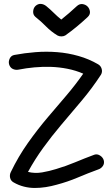

<svg xmlns="http://www.w3.org/2000/svg" viewBox="-20 -976 561 981"><path d="M461.9 -185.5Q476.6 -190.4 490.7 -181.6Q504.9 -172.9 509.8 -158.2Q514.6 -141.6 505.9 -128.4Q497.1 -115.2 482.4 -110.4Q428.7 -90.8 377 -68.8Q325.2 -46.9 269.5 -32.2Q242.2 -24.4 213.9 -20Q185.5 -15.6 157.7 -15.6Q129.9 -15.6 102.5 -22.5Q75.2 -29.3 49.8 -43.9Q35.2 -51.8 31.7 -67.4Q28.3 -83 35.2 -96.7Q73.2 -175.8 122.6 -245.6Q171.9 -315.4 228.5 -381.8Q274.4 -435.5 319.3 -488.3Q364.3 -541 405.3 -599.6Q367.2 -616.2 325.2 -624.5Q283.2 -632.8 240.7 -634.3Q198.2 -635.7 155.8 -631.8Q113.3 -627.9 74.2 -620.1Q58.6 -617.2 44.9 -624Q31.2 -630.9 26.4 -647.5Q22.5 -662.1 29.8 -677.2Q37.1 -692.4 53.7 -695.3Q105.5 -705.1 161.1 -709.5Q216.8 -713.9 272.5 -709.5Q328.1 -705.1 381.3 -689.9Q434.6 -674.8 481.4 -647.5Q495.1 -639.6 499.5 -624Q503.9 -608.4 496.1 -594.7Q450.2 -524.4 397.5 -461.9Q344.7 -399.4 291 -335.9Q243.2 -279.3 200.7 -220.7Q158.2 -162.1 123 -97.7Q158.2 -88.9 195.3 -95.2Q232.4 -101.6 266.6 -112.3Q316.4 -127 364.3 -147Q412.1 -167 461.9 -185.5ZM161.1 -889.6Q148.4 -900.4 149.4 -917.5Q150.4 -934.6 161.1 -945.3Q173.8 -957 188.5 -956.1Q203.1 -955.1 215.8 -945.3Q236.3 -928.7 254.4 -910.6Q272.5 -892.6 293 -876Q313.5 -892.6 333 -909.2Q352.5 -925.8 372.1 -944.3Q385.7 -957 401.4 -955.1Q417 -953.1 427.2 -942.9Q437.5 -932.6 439.5 -917Q441.4 -901.4 427.7 -888.7Q400.4 -863.3 372.1 -839.8Q343.8 -816.4 313.5 -794.9Q304.7 -790 293.5 -790Q282.2 -790 273.4 -794.9Q241.2 -814.5 215.3 -840.8Q189.5 -867.2 161.1 -889.6Z"/></svg>

Font: Schoolbell
Style: Regular
Weight: 400
Designer: Font Diner, Inc
Foundry: Font Diner, Inc
Version: Version 1.000